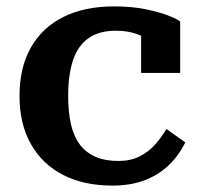

<svg xmlns="http://www.w3.org/2000/svg" viewBox="-20 -569 630 600"><path d="M350 -66Q388 -66 416 -80Q444 -94 464.5 -117Q485 -140 500 -166L559 -124Q539 -83 507 -52.5Q475 -22 431.5 -5.5Q388 11 331 11Q243 11 178 -22Q113 -55 77 -118Q41 -181 41 -269Q41 -358 76.5 -420.5Q112 -483 178 -516Q244 -549 336 -549Q391 -549 433 -540.5Q475 -532 503 -521.5Q531 -511 543 -502V-341H421V-482Q434 -482 442 -476Q450 -470 454.5 -462Q459 -454 460 -445.5Q461 -437 459 -431Q441 -450 411 -461.5Q381 -473 342 -473Q290 -473 257 -450Q224 -427 208.5 -381.5Q193 -336 193 -269Q193 -218 202 -179.5Q211 -141 230.5 -116Q250 -91 279.5 -78.5Q309 -66 350 -66Z"/></svg>

Font: Roboto Serif SemiBold
Style: Regular
Weight: 600
Designer: Greg Gazdowicz
Foundry: Commercial Type
Version: Version 1.008